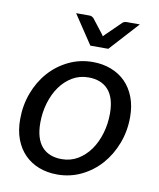

<svg xmlns="http://www.w3.org/2000/svg" viewBox="-78 -738 670 807"><g transform="rotate(10 256.5 -334.0)"><path d="M27.3 0ZM228 -60.1Q266.1 -60.1 296.9 -78.6Q327.6 -97.2 349.4 -127.9Q371.1 -158.7 383.1 -199.2Q395 -239.7 395 -283.7Q395 -350.6 365.2 -384.3Q335.4 -418 280.3 -418Q242.2 -418 211.4 -399.7Q180.7 -381.3 158.9 -350.6Q137.2 -319.8 125.2 -279.5Q113.3 -239.3 113.3 -195.3Q113.3 -128.4 142.8 -94.2Q172.4 -60.1 228 -60.1ZM220.7 6.8Q178.2 6.8 142.6 -6.8Q106.9 -20.5 81.3 -46.4Q55.7 -72.3 41.5 -109.6Q27.3 -147 27.3 -194.8Q27.3 -254.9 47.1 -307.6Q66.9 -360.4 101.8 -399.7Q136.7 -439 184.3 -461.9Q231.9 -484.9 287.1 -484.9Q329.6 -484.9 365.2 -471.2Q400.9 -457.5 426.5 -431.9Q452.1 -406.2 466.6 -368.7Q481 -331.1 481 -283.7Q481 -224.1 460.9 -171.4Q440.9 -118.7 406 -79.1Q371.1 -39.6 323.5 -16.4Q275.9 6.8 220.7 6.8ZM181.6 -674.8H239.3Q244.6 -674.8 249 -672.6Q253.4 -670.4 255.9 -668L302.7 -607.9L309.1 -598.6Q311.5 -601.1 313.5 -603.5Q315.4 -606 317.9 -607.9L379.4 -668Q386.2 -674.8 398.4 -674.8H453.6L340.8 -550.8H264.2Z"/></g></svg>

Font: Carlito
Style: Italic
Weight: 400
Italic angle: -7°
Designer: Lukasz Dziedzic
Foundry: tyPoland Lukasz Dziedzic
Version: Version 1.104